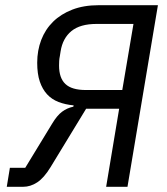

<svg xmlns="http://www.w3.org/2000/svg" viewBox="-20 -718 640 738"><path d="M18 -73H77L180 -242Q199 -274 218.5 -288.5Q238 -303 262 -308L263 -313Q231 -316 205 -326Q179 -336 161 -355.5Q143 -375 133 -404.5Q123 -434 123 -477Q123 -524 138.5 -564.5Q154 -605 184 -634.5Q214 -664 258 -681Q302 -698 359 -698H587L470 0H388L438 -300H311L174 -75Q149 -34 123 -17Q97 0 69 0H6ZM450 -372 493 -626H351Q288 -626 254.5 -598.5Q221 -571 213 -521L210 -502Q208 -493 207.5 -483.5Q207 -474 207 -466Q207 -418 231.5 -395Q256 -372 310 -372Z"/></svg>

Font: IBM Plex Mono
Style: Italic
Weight: 400
Italic angle: -9°
Monospace: yes
Designer: Mike Abbink, Paul van der Laan, Pieter van Rosmalen
Foundry: Bold Monday
Version: Version 2.3